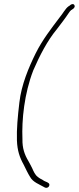

<svg xmlns="http://www.w3.org/2000/svg" viewBox="-20 -694 386 941"><path d="M75 -192C67 -124 61 -62 63 -5C65 44 76 77 96 113C107 135 116 155 128 174C142 199 172 209 200 225C211 230 223 222 222 210C220 200 206 198 193 191V190C183 184 174 181 164 172C152 163 144 145 138 131C133 121 127 109 119 95C101 65 89 33 90 -12C86 -107 99 -235 143 -349C174 -421 213 -496 258 -550C279 -578 299 -603 316 -629C321 -636 324 -641 329 -645H330L340 -652C342 -654 345 -657 346 -661C347 -667 343 -674 337 -674C329 -674 324 -669 318 -664H317C299 -651 291 -631 271 -607C231 -554 188 -499 155 -433C120 -362 85 -279 75 -192ZM257 -546V-545Z"/></svg>

Font: Stray Cat
Style: LtCnObl
Weight: 300
Version: Version 1.0